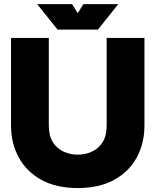

<svg xmlns="http://www.w3.org/2000/svg" viewBox="-20 -909 764 943"><path d="M219.7 -722.7V-293Q219.7 -241.7 240 -210.2Q260.3 -178.7 292.7 -164.1Q325.2 -149.4 361.8 -149.4Q398.4 -149.4 430.9 -164.1Q463.4 -178.7 483.6 -210.2Q503.9 -241.7 503.9 -293V-722.7H689.5V-293Q689.5 -205.1 651.6 -135.5Q613.8 -65.9 540.5 -25.6Q467.3 14.6 361.8 14.6Q256.3 14.6 183.3 -25.6Q110.4 -65.9 72.3 -135.5Q34.2 -205.1 34.2 -293V-722.7ZM334 -888.7 361.8 -844.2 389.6 -888.7H561L460.9 -763.7H262.7L162.6 -888.7Z"/></svg>

Font: Giphurs Black
Style: Regular
Weight: 900
Version: Version 0.920; ttfautohint (v1.8.4.7-5d5b)